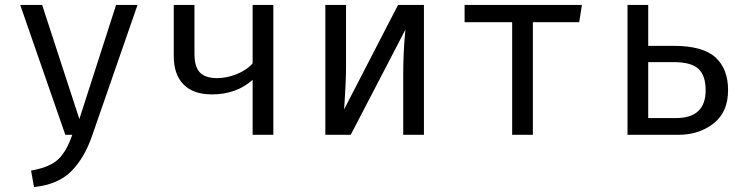

<svg xmlns="http://www.w3.org/2000/svg" viewBox="-20 -547 3040 779"><path d="M538 -527 354 3Q323 94 269 148Q215 202 118 212L106 145Q182 132 216.5 99Q251 66 273 0H245L62 -527H151L302 -64L451 -527Z M1089 -527V0H1005V-223Q939 -164 840 -164Q764 -164 724.5 -204.5Q685 -245 685 -319V-527H769V-329Q769 -276 791 -253Q813 -230 861 -230Q900 -230 941 -246.5Q982 -263 1005 -290V-527Z M1700 -527V0H1616V-246Q1616 -288 1618 -331Q1620 -374 1622.5 -400Q1625 -426 1625 -427L1403 0H1300V-527H1384V-280Q1384 -244 1382 -201.5Q1380 -159 1378 -131.5Q1376 -104 1376 -103L1595 -527Z M2341 -527 2330 -457H2142V0H2058V-457H1865V-527Z M2610 -527V-361H2713Q2831 -361 2882.5 -314.5Q2934 -268 2934 -181Q2934 -92 2875 -46Q2816 0 2732 0H2526V-527ZM2712 -295H2610V-68H2723Q2843 -68 2843 -181Q2843 -240 2814 -267.5Q2785 -295 2712 -295Z"/></svg>

Font: Fira Mono
Style: Regular
Weight: 400
Designer: Carrois Corporate & Edenspiekermann AG
Foundry: Carrois Corporate GbR & Edenspiekermann AG
Version: Version 3.206;PS 003.206;hotconv 1.0.70;makeotf.lib2.5.58329